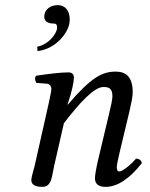

<svg xmlns="http://www.w3.org/2000/svg" viewBox="-20 -718 586 748"><path d="M446 -124 484 -283C492 -318 497 -341 497 -359C497 -419 470 -439 431 -439C379 -439 336 -418 244 -310L243 -311L246 -320C259 -357 268 -400 268 -415C268 -429 260 -436 247 -436C215 -436 168 -430 121 -423C114 -415 116 -404 122 -395L162 -392C174 -391 180 -382 180 -372C180 -364 177 -349 171 -321L115 -72C110 -52 102 -27 102 -17C102 -1 113 10 145 10C183 10 182 -34 191 -72L229 -238C292 -320 347 -379 383 -379C404 -379 418 -374 418 -343C418 -331 412 -303 405 -275L367 -115C359 -83 350 -42 350 -23C350 -4 361 10 391 10C439 10 487 -24 533 -83C530 -92 524 -100 510 -100C484 -70 455 -50 445 -50C438 -50 435 -55 435 -67C435 -76 440 -98 446 -124ZM205 -698C175 -698 157 -680 154 -664C150 -648 151 -626 192 -626C200 -626 204 -618 202 -605C197 -582 169 -545 125 -536L126 -519C198 -527 243 -589 250 -625C257 -661 243 -698 205 -698Z"/></svg>

Font: Libertinus Serif
Style: Italic
Weight: 400
Italic angle: -12°
Designer: Philipp H. Poll, Khaled Hosny
Foundry: Caleb Maclennan
Version: Version 7.050;RELEASE